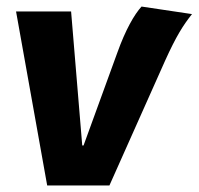

<svg xmlns="http://www.w3.org/2000/svg" viewBox="-20 -566 606 586"><path d="M124 0H314L484 -381C518 -456 539 -489 566 -523L412 -546C390 -522 363 -475 338 -405L235 -122H231L197 -531H29Z"/></svg>

Font: Fira Sans OT
Style: Bold Italic
Weight: 700
Italic angle: -8°
Designer: Carrois Corporate & Edenspiekermann
Foundry: Carrois Corporate GbR & Edenspiekermann AG
Version: Version 2.001